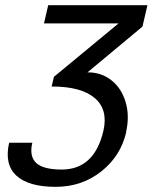

<svg xmlns="http://www.w3.org/2000/svg" viewBox="-20 -519 586 737"><path d="M463.9 -12.2 464.8 -13.2Q443.8 79.6 368.9 138.9Q293.9 198.2 193.8 198.2Q89.4 198.2 42.7 155Q-3.9 111.8 15.1 28.8H104Q91.8 81.1 118.9 106.4Q146 131.8 216.8 131.8Q342.3 131.8 377 -17.1Q395.5 -98.6 343.5 -142.8Q291.5 -187 178.2 -187L187 -224.1L435.1 -429.2H148.9L165 -499H545.9L526.9 -417L315.9 -241.2H318.8Q369.6 -241.2 408.2 -210.4Q446.8 -179.7 462.4 -126.5Q478 -73.2 463.9 -12.2Z"/></svg>

Font: Perun
Style: Italic
Weight: 400
Italic angle: -12°
Foundry: Stefan Peev, Context Ltd
Version: Version 001.000